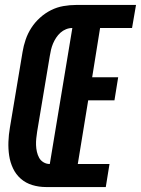

<svg xmlns="http://www.w3.org/2000/svg" viewBox="-20 -755 569 775"><path d="M166 0Q137 0 110.5 -8Q84 -16 64 -33.5Q44 -51 32.5 -75.5Q21 -100 17 -127Q13 -154 14 -182.5Q15 -211 20 -240L71 -545Q75 -570 83.5 -595Q92 -620 106.5 -642.5Q121 -665 141.5 -683.5Q162 -702 186 -714Q210 -726 236 -730.5Q262 -735 287 -735H529L513 -642H384L352 -443H457L442 -350H336L294 -93H422L407 0ZM181 -93 272 -642Q259 -642 246.5 -637Q234 -632 224 -623Q214 -614 206.5 -602.5Q199 -591 194 -579Q189 -567 186 -554.5Q183 -542 181 -529L130 -224Q128 -211 126.5 -197Q125 -183 125.5 -169Q126 -155 129 -142Q132 -129 138 -118Q144 -107 155.5 -100Q167 -93 181 -93Z"/></svg>

Font: Iosevka Curly Heavy Oblique
Style: Regular
Weight: 900
Italic angle: -9°
Monospace: yes
Designer: Belleve Invis
Foundry: Belleve Invis
Version: Version 11.1.0; ttfautohint (v1.8.3)